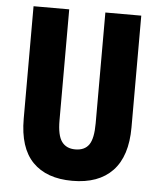

<svg xmlns="http://www.w3.org/2000/svg" viewBox="-52 -759 678 815"><g transform="rotate(5 287.0 -352.0)"><path d="M517 -238Q517 -115 457.5 -52.5Q398 10 286 10Q176 10 117 -50.5Q58 -111 58 -235V-714H210V-241Q210 -177 229.5 -150.5Q249 -124 287 -124Q327 -124 345.5 -150.5Q364 -177 364 -242V-714H517Z"/></g></svg>

Font: Noto Sans Lao Looped ExtraCondensed ExtraBold
Style: Regular
Weight: 800
Width: 2
Designer: Mark Frömberg, Ben Mitchell
Foundry: The Fontpad Ltd
Version: Version 1.002; ttfautohint (v1.8.4.7-5d5b)